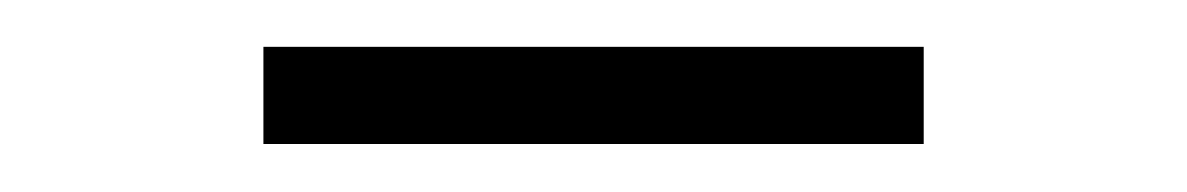

<svg xmlns="http://www.w3.org/2000/svg" viewBox="-20 -321 507 82"><path d="M92.5 -259.5V-301H374.5V-259.5Z"/></svg>

Font: Encode Sans Exp XLt
Style: Regular
Weight: 200
Width: 7
Designer: Multiple Designers
Foundry: Impallari Type
Version: Version 3.002; ttfautohint (v1.8.3) -l 8 -r 50 -G 200 -x 14 